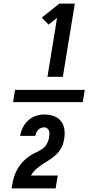

<svg xmlns="http://www.w3.org/2000/svg" viewBox="-20 -870 540 1060"><path d="M242 -446 295 -771 248 -734 211 -773 308 -850H393L327 -446ZM44 170Q47 152 50.5 134.5Q54 117 59.5 100.5Q65 84 74 67.5Q83 51 94.5 36.5Q106 22 120 9.5Q134 -3 150 -13Q166 -23 183 -30.5Q200 -38 215 -49Q230 -60 239 -76.5Q248 -93 251 -110Q251 -111 251 -112Q251 -113 251 -114Q253 -123 253 -132Q253 -141 250 -149Q247 -157 240 -162Q233 -167 224 -167Q215 -167 206 -163.5Q197 -160 190.5 -153Q184 -146 180.5 -137.5Q177 -129 175 -120H91Q95 -143 106 -165.5Q117 -188 135.5 -205Q154 -222 177.5 -230Q201 -238 224 -238Q251 -238 276 -229.5Q301 -221 316.5 -201.5Q332 -182 335.5 -155.5Q339 -129 334 -102Q331 -80 321 -59Q311 -38 294.5 -21Q278 -4 258 9Q238 22 218 34.5Q198 47 180 63Q162 79 151 99H299L287 170ZM437 -306H52L63 -374H448Z"/></svg>

Font: Iosevka Curly XBdObl
Style: Regular
Weight: 800
Italic angle: -9°
Monospace: yes
Designer: Belleve Invis
Foundry: Belleve Invis
Version: Version 11.1.0; ttfautohint (v1.8.3)